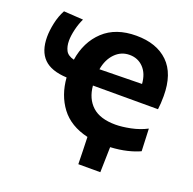

<svg xmlns="http://www.w3.org/2000/svg" viewBox="-116 -631 888 882"><g transform="rotate(20 327.5 -190.0)"><path d="M356 133Q355 100 354.5 67Q353.5 34 352.5 1Q265 -19.5 220.2 -79Q175.5 -138.5 169 -223Q92.5 -226.5 56.8 -262.5Q21 -298.5 21 -368Q21 -398 29 -435.8Q37 -473.5 54 -504.5L149 -498.5Q136.5 -473 129 -441.5Q121.5 -410 121.5 -386Q121.5 -358 131.8 -338.2Q142 -318.5 172.5 -311Q186.5 -402 246 -457.5Q305.5 -513 405.5 -513Q505 -513 561.2 -458.5Q617.5 -404 617.5 -295Q617.5 -257 613.5 -229.5H295.5Q301 -166.5 339.8 -131.2Q378.5 -96 453.5 -96Q485 -96 527 -104.5Q569 -113 604.5 -131.5L609 -22.5Q584 -10.5 547.8 -1.8Q511.5 7 466.5 9.5Q465.5 40.5 465 71.5Q464.5 102.5 463.5 133ZM406.5 -419.5Q365 -419.5 335.8 -389.5Q306.5 -359.5 298 -310L505 -313.5Q501.5 -363 474.5 -391.2Q447.5 -419.5 406.5 -419.5Z"/></g></svg>

Font: Heraclito SemiBold
Style: Regular
Weight: 600
Designer: Kostas Bartsokas (font) & Cristiano Sobral (main changes)
Foundry: Kostas Bartsokas (font) & Cristiano Sobral (main changes)
Version: Version 1.00;July 8, 2020;FontCreator 13.0.0.2655 64-bit